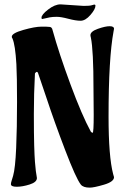

<svg xmlns="http://www.w3.org/2000/svg" viewBox="-20 -839 572 879"><path d="M257 -819 363 -812Q391 -812 400 -815Q409 -818 411 -818Q417 -818 417 -813Q417 -797 394 -770.5Q371 -744 349 -744Q327 -744 293 -753Q259 -762 240 -762Q221 -762 207.5 -759.5Q194 -757 185 -754.5Q176 -752 173 -752Q170 -752 170 -758Q170 -772 200.5 -795.5Q231 -819 257 -819ZM409 -313 408 -432Q408 -609 396 -667Q394 -674 394 -678Q394 -695 428 -707Q462 -719 482 -719Q502 -719 502 -707Q502 -706 500 -696Q477 -573 477 -305Q477 -122 498 -42Q502 -29 502 -28Q502 -7 456 6.5Q410 20 391 20Q361 20 350 6Q328 -22 278.5 -151.5Q229 -281 192 -393L154 -505Q152 -510 149 -510Q145 -510 140 -503Q135 -410 135 -317Q135 -224 136.5 -174Q138 -124 140 -98Q142 -72 144 -56.5Q146 -41 147.5 -34Q149 -27 149 -24Q149 -5 116 5.5Q83 16 56.5 16Q30 16 30 4Q30 -2 33 -11Q36 -20 40 -34Q50 -69 54 -161.5Q58 -254 58 -372.5Q58 -491 55 -545Q50 -633 37 -663Q34 -666 34 -671Q34 -687 87 -702Q140 -717 169.5 -717Q199 -717 204 -716Q218 -717 221 -700Q250 -595 302.5 -453Q355 -311 396 -236Q401 -231 404 -231Q409 -231 409 -313Z"/></svg>

Font: Aladin
Style: Regular
Weight: 400
Designer: Angel Koziupa and Alejandro Paul
Foundry: Angel Koziupa and Alejandro Paul
Version: Version 1.000